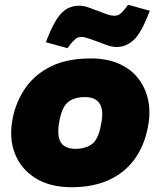

<svg xmlns="http://www.w3.org/2000/svg" viewBox="-20 -776 672 805"><path d="M280 9Q190 9 129 -29Q68 -67 42.5 -132Q17 -197 33 -279Q47 -350 86.5 -407Q126 -464 193.5 -497.5Q261 -531 361 -531Q429 -531 479.5 -508.5Q530 -486 560.5 -446Q591 -406 601.5 -354.5Q612 -303 600 -243Q585 -164 543 -107Q501 -50 434.5 -20.5Q368 9 280 9ZM295 -152Q338 -152 365 -171.5Q392 -191 403 -251Q412 -291 407 -317Q402 -343 384.5 -356Q367 -369 337 -369Q292 -369 266 -348.5Q240 -328 229 -269Q221 -227 226.5 -201Q232 -175 250 -163.5Q268 -152 295 -152ZM263 -574 172 -599 181 -621Q202 -673 222 -701.5Q242 -730 264 -741Q286 -752 311 -752Q332 -752 354.5 -743.5Q377 -735 397 -728Q416 -720 432 -715Q448 -710 458 -710Q474 -710 483.5 -717.5Q493 -725 505 -740L517 -756L608 -731L599 -708Q569 -633 538 -606Q507 -579 469 -579Q449 -579 427.5 -587Q406 -595 385 -603Q368 -609 350.5 -615Q333 -621 323 -621Q307 -621 297.5 -613.5Q288 -606 275 -590Z"/></svg>

Font: REM ExtraBold
Style: Italic
Weight: 800
Italic angle: -11°
Designer: Octavio Pardo
Foundry: Ashler Design
Version: Version 1.005;gftools[0.9.28]